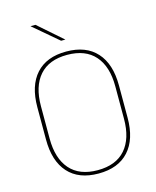

<svg xmlns="http://www.w3.org/2000/svg" viewBox="-123 -908 811 999"><g transform="rotate(-15 283.0 -408.0)"><path d="M283 9Q176.5 9 120 -53.8Q63.5 -116.5 63.5 -232.5V-406.5Q63.5 -522.5 120 -585.2Q176.5 -648 283 -648Q389.5 -648 446.2 -585.2Q503 -522.5 503 -406.5V-232.5Q503 -116.5 446.2 -53.8Q389.5 9 283 9ZM283 -9Q381.5 -9 432.5 -67.2Q483.5 -125.5 483.5 -232.5V-407Q483.5 -514 432.5 -572Q381.5 -630 283 -630Q185 -630 134 -572Q83 -514 83 -407V-232.5Q83 -125.5 134 -67.2Q185 -9 283 -9ZM295 -709.5 165 -823.5H139V-822.5L272.5 -709H295Z"/></g></svg>

Font: Anek Malayalam Thin
Style: Regular
Weight: 250
Version: Version 1.003